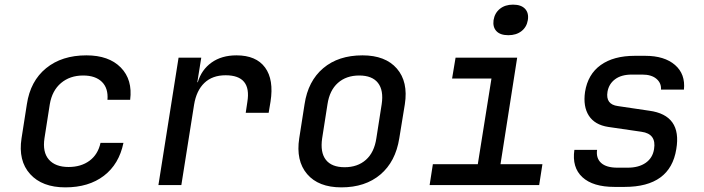

<svg xmlns="http://www.w3.org/2000/svg" viewBox="-20 -799 3040 829"><path d="M262 10Q162 10 110 -47.5Q58 -105 73 -202L96 -349Q111 -449 179 -504.5Q247 -560 353 -560Q450 -560 501.5 -507.5Q553 -455 542 -368H444Q448 -418 420 -445.5Q392 -473 339 -473Q282 -473 243.5 -440.5Q205 -408 195 -349L172 -202Q163 -142 191 -110Q219 -78 276 -78Q330 -78 366.5 -105Q403 -132 414 -182H513Q494 -90 428.5 -40Q363 10 262 10Z M664 0 751 -550H849L832 -444H834Q850 -498 893.5 -529Q937 -560 1001 -560Q1086 -560 1124.5 -507.5Q1163 -455 1148 -360L1140 -312H1041L1048 -359Q1067 -474 954 -474Q897 -474 862.5 -441Q828 -408 818 -347L763 0Z M1454 10Q1355 10 1306 -47.5Q1257 -105 1272 -202L1295 -349Q1310 -449 1375.5 -504.5Q1441 -560 1545 -560Q1644 -560 1693.5 -503Q1743 -446 1728 -349L1704 -202Q1688 -101 1622.5 -45.5Q1557 10 1454 10ZM1468 -77Q1524 -77 1560 -109Q1596 -141 1605 -202L1628 -349Q1637 -409 1612 -441Q1587 -473 1531 -473Q1475 -473 1439 -441Q1403 -409 1394 -349L1371 -202Q1362 -141 1387 -109Q1412 -77 1468 -77Z M1835 0 1849 -90H2043L2102 -460H1932L1947 -550H2213L2141 -90H2322L2308 0ZM2175 -647Q2140 -647 2123.5 -664.5Q2107 -682 2111 -712Q2116 -743 2138.5 -761Q2161 -779 2195 -779Q2230 -779 2247 -761Q2264 -743 2259 -712Q2254 -682 2231.5 -664.5Q2209 -647 2175 -647Z M2633 8Q2540 8 2494.5 -34Q2449 -76 2460 -152H2558Q2553 -116 2575.5 -95.5Q2598 -75 2646 -75H2690Q2738 -75 2768 -96Q2798 -117 2804 -155Q2815 -221 2750 -230L2606 -251Q2548 -260 2522.5 -299.5Q2497 -339 2506 -402Q2518 -478 2573.5 -518Q2629 -558 2721 -558H2766Q2849 -558 2894.5 -518.5Q2940 -479 2933 -412H2834Q2836 -440 2814.5 -458.5Q2793 -477 2753 -477H2708Q2663 -477 2636 -457Q2609 -437 2603 -403Q2594 -348 2648 -341L2783 -321Q2925 -302 2900 -155Q2874 8 2677 8Z"/></svg>

Font: JetBrains Mono NL Medium
Style: Italic
Weight: 500
Italic angle: -9°
Monospace: yes
Designer: Philipp Nurullin, Konstantin Bulenkov
Foundry: JetBrains
Version: Version 2.305; ttfautohint (v1.8.4.7-5d5b)